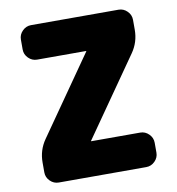

<svg xmlns="http://www.w3.org/2000/svg" viewBox="-82 -804 809 877"><g transform="rotate(-10 323.0 -365.0)"><path d="M526 -730Q549 -730 566 -713Q583 -696 583 -673V-627Q583 -570 551 -524L299 -163Q299 -162 298.5 -162Q298 -162 298 -161Q298 -160 299 -160H526Q549 -160 566 -143Q583 -126 583 -103V-57Q583 -34 566 -17Q549 0 526 0H120Q97 0 80 -17Q63 -34 63 -57V-103Q63 -160 95 -206L347 -567Q347 -568 347.5 -568Q348 -568 348 -569Q348 -570 347 -570H120Q97 -570 80 -587Q63 -604 63 -627V-673Q63 -696 80 -713Q97 -730 120 -730Z"/></g></svg>

Font: Rounded Mplus 1c Black
Style: Regular
Weight: 900
Version: Version 1.059.20150529